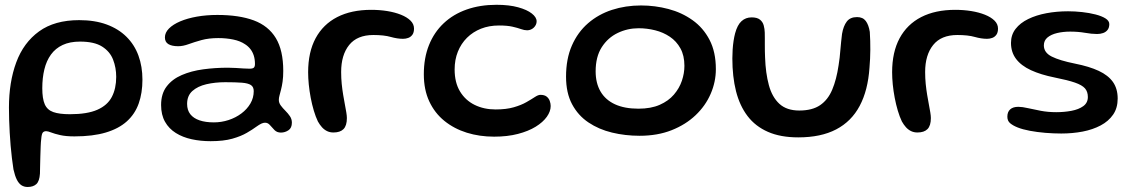

<svg xmlns="http://www.w3.org/2000/svg" viewBox="-20 -526 4591 781"><path d="M92.2 234.6Q78.2 234.6 67.3 227.6Q56.5 220.6 48.5 204.9Q40.6 189.2 34.8 163.2Q31.3 141.4 28.4 116.8Q25.4 92.1 23.2 66.2Q20.9 40.4 19.5 13.8Q18 -12.8 17.2 -38.4Q16.4 -64.1 16.4 -88.2Q16.4 -192 46.1 -272.3Q75.8 -352.6 138.9 -398.3Q202.1 -444.1 302.1 -444.1Q365.7 -444.1 413.8 -426.4Q461.9 -408.7 494.4 -376.4Q527 -344.1 543.2 -299.7Q559.4 -255.3 559.4 -201.9Q559.4 -147.8 544.2 -105Q529 -62.2 496.1 -32.5Q463.1 -2.7 410.5 13Q357.9 28.8 282.7 28.8Q247.4 28.8 224.3 23.4Q201.2 18.1 187.9 12.8Q174.6 7.6 167.9 7.6Q158.4 7.6 153.8 13.6Q149.2 19.7 147.7 39.8Q146.2 49.6 145.5 68.9Q144.8 88.2 144.1 110.3Q143.4 132.4 143.1 151.5Q142.9 170.6 142.5 180.3Q140.6 210.9 127.9 222.8Q115.2 234.6 92.2 234.6ZM264.5 -61.4Q334.8 -61.4 375.9 -79.5Q417.1 -97.6 434.9 -131.8Q452.7 -165.9 452.7 -213.4Q452.7 -250.6 440 -283.4Q427.4 -316.2 395.5 -336.5Q363.6 -356.8 305.7 -356.8Q264.2 -356.8 234.9 -343.1Q205.6 -329.4 187.2 -304Q168.9 -278.7 160.5 -244Q152 -209.2 152 -167.1Q152 -124.6 162.1 -101.7Q172.2 -78.8 196.8 -70.1Q221.4 -61.4 264.5 -61.4Z M836.6 48.3Q796 48.3 759.7 40.4Q723.3 32.5 695.3 15Q667.2 -2.5 651.3 -30.6Q635.3 -58.7 635.3 -98.9Q635.3 -144.9 658 -174.5Q680.6 -204.1 719.3 -220.7Q757.9 -237.4 806.5 -244Q855.1 -250.6 907 -250.6Q923 -250.6 939.6 -249.5Q956.2 -248.4 970.7 -247.5Q985.2 -246.6 995.1 -246.6Q1007.9 -246.6 1012.5 -250.8Q1017.1 -255.1 1017.1 -265.6Q1017.1 -284.8 1012.3 -299.9Q1007.5 -314.9 998.5 -326.4Q989.5 -337.9 977 -345.9Q957.1 -359.4 928.7 -365.2Q900.4 -371.1 867.9 -371.1Q829.4 -371.1 799.8 -363Q770.2 -354.8 747.2 -346.4Q724.2 -338 705 -338Q678.8 -338 664.8 -346.6Q650.8 -355.1 650.8 -373.9Q650.8 -393.3 667.3 -410Q683.8 -426.6 713 -439.1Q742.2 -451.5 781.1 -458.4Q820 -465.2 864.2 -465.2Q952.6 -465.2 1012.2 -443.1Q1071.8 -420.9 1102 -371.1Q1132.2 -321.3 1132.2 -237.6Q1132.2 -212.7 1129.5 -194Q1126.8 -175.3 1123.2 -161.6Q1119.7 -147.9 1117 -137.9Q1114.2 -127.8 1114.2 -119.7Q1114.2 -107.5 1122.2 -96.8Q1130.1 -86.1 1140.8 -75.5Q1151.4 -65 1159.4 -53.2Q1167.3 -41.5 1167.3 -27.1Q1167.3 -5.4 1153.3 3.9Q1139.2 13.3 1122.6 13.3Q1106.8 13.3 1096.7 3.2Q1086.7 -6.9 1078.3 -16.9Q1069.9 -26.9 1058.1 -26.9Q1051.1 -26.9 1042.8 -23Q1034.6 -19.1 1022.3 -10.3Q1007.7 0.5 984.2 14.2Q960.8 28 925 38.2Q889.2 48.3 836.6 48.3ZM849.9 -28.2Q880.8 -28.2 909.8 -37.7Q938.8 -47.2 961.9 -64.5Q985 -81.8 998.6 -105Q1012.1 -128.2 1012.1 -155.4Q1012.1 -172.4 1000.7 -180Q989.2 -187.6 963.9 -189.6Q938.5 -191.6 896.2 -191.6Q855.1 -191.6 819.6 -183.4Q784.1 -175.1 762.6 -155.9Q741.1 -136.6 741.1 -103.4Q741.1 -77.9 754.2 -61.3Q767.2 -44.8 791.6 -36.5Q815.9 -28.2 849.9 -28.2Z M1336.4 12.9Q1322 12.9 1310.4 7.3Q1298.9 1.7 1289.7 -8.4Q1280.6 -18.5 1273.1 -31.9Q1263.9 -51.1 1256.5 -76Q1249.1 -100.9 1243.9 -128.2Q1238.7 -155.6 1236 -182.5Q1233.4 -209.4 1233.4 -232.2Q1233.4 -314.1 1263.9 -370.6Q1294.4 -427.1 1351.8 -456.6Q1409.3 -486 1490.1 -486Q1524.1 -486 1555.3 -481Q1586.5 -475.9 1611 -466.1Q1635.4 -456.3 1649.8 -442.2Q1664.1 -428.1 1664.1 -409.7Q1664.1 -394.2 1657.7 -385Q1651.2 -375.8 1640.9 -371.9Q1630.6 -368.1 1619.4 -368.1Q1596.4 -368.1 1569.2 -375.8Q1542.1 -383.6 1498.7 -383.6Q1432.8 -383.6 1400.2 -342.9Q1367.7 -302.3 1367.7 -233.1Q1367.7 -208.2 1370 -184.8Q1372.4 -161.4 1375.9 -140.3Q1379.5 -119.1 1382.9 -101Q1386.3 -82.9 1388.7 -68.8Q1391 -54.8 1391 -45.8Q1391 -14.8 1377.3 -0.9Q1363.7 12.9 1336.4 12.9Z M1989.8 29.9Q1930.5 29.9 1878.8 13.8Q1827 -2.4 1787.6 -34.3Q1748.2 -66.2 1726.1 -113.7Q1704 -161.2 1704 -223.9Q1704 -290.2 1724.9 -342.4Q1745.8 -394.7 1784.8 -431.4Q1823.7 -468.1 1878.2 -487.3Q1932.8 -506.5 1999.6 -506.5Q2051.1 -506.5 2087.5 -496.4Q2123.9 -486.4 2143.3 -471Q2162.8 -455.7 2162.8 -439.5Q2162.8 -429.3 2157.2 -420.9Q2151.8 -412.4 2142.9 -407.6Q2134.1 -402.8 2124.1 -402.8Q2112.6 -402.8 2099.2 -407.7Q2085.8 -412.6 2064.8 -417.4Q2043.9 -422.3 2009.6 -422.3Q1969.5 -422.3 1936.6 -409.3Q1903.7 -396.3 1879.6 -372.4Q1855.5 -348.4 1842.4 -315.7Q1829.3 -283 1829.3 -243.4Q1829.3 -190.4 1851.1 -154.2Q1872.9 -118 1910.6 -99.4Q1948.3 -80.8 1995.9 -80.8Q2039.4 -80.8 2070 -89.7Q2100.6 -98.6 2121.3 -110.5Q2142.1 -122.4 2155.6 -131.3Q2169.1 -140.2 2178.1 -140.2Q2194.7 -140.2 2203.7 -133Q2212.7 -125.8 2216.3 -115.2Q2220 -104.7 2220 -94.7Q2220 -72.9 2204.3 -50.9Q2188.6 -28.9 2159 -10.6Q2129.4 7.7 2086.6 18.8Q2043.9 29.9 1989.8 29.9Z M2581.7 26.3Q2523.2 26.3 2469.5 13.3Q2415.8 0.4 2373.7 -27.9Q2331.5 -56.2 2307 -102.1Q2282.5 -148 2282.5 -214Q2282.5 -286.5 2306.3 -340.8Q2330.1 -395.1 2372 -431.4Q2413.9 -467.7 2469.2 -485.8Q2524.6 -503.8 2587.5 -503.8Q2644.6 -503.8 2699 -489.4Q2753.3 -475.1 2796.9 -444.1Q2840.5 -413.2 2866.2 -363.9Q2891.9 -314.6 2891.9 -244.9Q2891.9 -192.7 2870.7 -144.1Q2849.6 -95.4 2809.3 -57.2Q2769 -18.9 2711.7 3.7Q2654.4 26.3 2581.7 26.3ZM2577.1 -83.9Q2627.9 -83.9 2663.5 -99.6Q2699.1 -115.3 2721.2 -141.1Q2743.4 -166.9 2753.7 -197.5Q2764 -228.1 2764 -258.1Q2764 -300 2747.8 -329.2Q2731.7 -358.4 2704.8 -376.5Q2677.9 -394.6 2644.9 -402.8Q2611.9 -411.1 2577.6 -411.1Q2532.6 -411.1 2492.6 -391.9Q2452.6 -372.7 2427.7 -333.9Q2402.9 -295.1 2402.9 -235.9Q2402.9 -187.9 2422.8 -153.8Q2442.7 -119.7 2481.5 -101.8Q2520.3 -83.9 2577.1 -83.9Z M3227.1 32.8Q3154.9 32.8 3103.9 10.4Q3052.9 -11.9 3020.9 -53.8Q2988.9 -95.8 2973.9 -155Q2959 -214.2 2959 -288.4Q2959 -306.7 2960.2 -324.8Q2961.4 -343 2964 -359.9Q2966.6 -376.9 2970.2 -390.4Q2979.5 -424.8 2996.4 -440Q3013.3 -455.3 3037.3 -455.3Q3060.2 -455.3 3071.5 -445.9Q3082.9 -436.6 3086.6 -422.4Q3090.4 -408.2 3090.8 -393.9Q3091.1 -384.1 3091.1 -371.1Q3091.1 -358.1 3091.1 -344Q3091.2 -330 3091.3 -316.7Q3091.5 -303.3 3092.1 -292.4Q3094.3 -228.5 3107.5 -179.8Q3120.6 -131.1 3150.3 -103.7Q3180.1 -76.4 3231.3 -76.4Q3284 -76.4 3316 -98.2Q3347.9 -120 3365.2 -161.2Q3382.6 -202.4 3391.1 -260.3Q3393.7 -275.2 3395.4 -291Q3397.2 -306.8 3398.4 -322.8Q3399.7 -338.8 3401.4 -355.2Q3403.1 -371.6 3405.1 -387.9Q3410.6 -420.3 3424.5 -438.4Q3438.3 -456.5 3466.2 -456.5Q3489.8 -456.5 3501.7 -440.7Q3513.6 -424.8 3518.1 -396.3Q3519.4 -378.2 3519.8 -359.8Q3520.3 -341.4 3520.2 -323.1Q3520 -304.7 3519.2 -286.5Q3518.4 -268.3 3516.8 -250.6Q3510.6 -158.4 3476.9 -95.2Q3443.3 -32 3381.2 0.4Q3319.2 32.8 3227.1 32.8Z M3711.9 12.9Q3697.5 12.9 3685.9 7.3Q3674.4 1.7 3665.2 -8.4Q3656.1 -18.5 3648.6 -31.9Q3639.4 -51.1 3632 -76Q3624.6 -100.9 3619.4 -128.2Q3614.2 -155.6 3611.5 -182.5Q3608.9 -209.4 3608.9 -232.2Q3608.9 -314.1 3639.4 -370.6Q3669.9 -427.1 3727.3 -456.6Q3784.8 -486 3865.6 -486Q3899.6 -486 3930.8 -481Q3962 -475.9 3986.5 -466.1Q4010.9 -456.3 4025.3 -442.2Q4039.6 -428.1 4039.6 -409.7Q4039.6 -394.2 4033.2 -385Q4026.7 -375.8 4016.4 -371.9Q4006.1 -368.1 3994.9 -368.1Q3971.9 -368.1 3944.8 -375.8Q3917.6 -383.6 3874.2 -383.6Q3808.3 -383.6 3775.8 -342.9Q3743.2 -302.3 3743.2 -233.1Q3743.2 -208.2 3745.5 -184.8Q3747.9 -161.4 3751.4 -140.3Q3755 -119.1 3758.4 -101Q3761.8 -82.9 3764.2 -68.8Q3766.5 -54.8 3766.5 -45.8Q3766.5 -14.8 3752.8 -0.9Q3739.2 12.9 3711.9 12.9Z M4296.8 17.1Q4265.9 17.1 4232.5 14.4Q4199.1 11.6 4169.5 6.1Q4139.9 0.6 4119.4 -7.6Q4100.9 -14.9 4089.3 -24.5Q4077.6 -34.1 4077.6 -51.3Q4077.6 -70.8 4089.1 -81.1Q4100.5 -91.5 4122.4 -91.5Q4138.2 -91.5 4161.4 -86.1Q4184.6 -80.8 4214 -75.2Q4243.3 -69.7 4276.5 -69.7Q4308.8 -69.7 4338.3 -75.2Q4367.8 -80.8 4386.4 -94.2Q4405.1 -107.8 4405.1 -131.4Q4405.1 -153 4393.4 -166.5Q4381.7 -179.9 4352.6 -190Q4323.5 -200.1 4270.8 -210.6Q4213.3 -222.1 4173.6 -240.5Q4133.8 -258.9 4113.1 -286.3Q4092.4 -313.7 4092.4 -351.5Q4092.4 -384.4 4111.2 -408.6Q4129.9 -432.8 4162.5 -448.6Q4195.1 -464.5 4236.8 -472.3Q4278.4 -480.1 4324.5 -480.1Q4352.2 -480.1 4381.6 -476.9Q4411 -473.7 4436.2 -467.2Q4461.3 -460.8 4476.8 -451.1Q4492.3 -441.3 4492.3 -428Q4492.3 -413.4 4485.3 -404.4Q4478.3 -395.5 4467.1 -391.6Q4455.8 -387.7 4442.6 -387.7Q4420.8 -387.7 4393.2 -392.6Q4365.5 -397.4 4333.1 -397.4Q4304.5 -397.4 4280 -391.6Q4255.6 -385.8 4240.8 -373.5Q4226.1 -361.2 4226.1 -341.3Q4226.1 -312 4258.2 -295.9Q4290.2 -279.8 4352.8 -267.2Q4410.8 -255.7 4449.2 -237.8Q4487.7 -219.9 4507.1 -192.6Q4526.4 -165.2 4526.4 -125.1Q4526.4 -86.6 4507.8 -59.7Q4489.2 -32.7 4457.2 -15.8Q4425.2 1.2 4384 9.2Q4342.7 17.1 4296.8 17.1Z"/></svg>

Font: Gluten Thin
Style: Regular
Weight: 100
Designer: Tyler Finck
Foundry: Etcetera Type Company
Version: Version 1.300